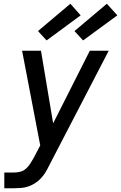

<svg xmlns="http://www.w3.org/2000/svg" viewBox="-20 -791 647 1026"><path d="M3 215V131H53Q70 131 87 127Q104 123 118 111Q132 99 141.5 83.5Q151 68 160 53L195 -14L98 -520H199L264 -132L460 -520H561L244 91Q235 110 224.5 127.5Q214 145 200 160.5Q186 176 168 187.5Q150 199 131 205.5Q112 212 92 213.5Q72 215 53 215ZM424 -575 378 -625 551 -771 607 -709ZM229 -575 183 -625 356 -771 411 -709Z"/></svg>

Font: Iosevka SS04 Medium Extended
Style: Italic
Weight: 500
Width: 7
Italic angle: -9°
Monospace: yes
Designer: Belleve Invis
Foundry: Belleve Invis
Version: Version 19.0.0; ttfautohint (v1.8.4)